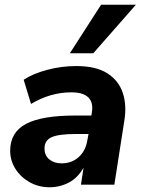

<svg xmlns="http://www.w3.org/2000/svg" viewBox="-20 -780 597 811"><path d="M189 11Q143 11 105 -10.5Q67 -32 45 -67Q23 -102 23 -143Q23 -221 89.5 -256.5Q156 -292 298 -292H366L368 -305Q375 -346 353.5 -368Q332 -390 281 -390Q193 -390 111 -341L80 -443Q119 -469 179.5 -485Q240 -501 302 -501Q386 -501 434 -470Q482 -439 499 -386.5Q516 -334 505 -269L463 0H322L333 -72Q309 -29 271 -9Q233 11 189 11ZM240 -90Q283 -90 312.5 -116.5Q342 -143 349 -188L354 -214H301Q228 -214 198 -200.5Q168 -187 168 -153Q168 -123 188.5 -106.5Q209 -90 240 -90ZM275 -555 407 -760H554L374 -555Z"/></svg>

Font: Nunito Sans ExtraBold
Style: Italic
Weight: 800
Italic angle: -9°
Designer: Vernon Adams
Foundry: Vernon Adams
Version: Version 3.006; ttfautohint (v1.8.3)